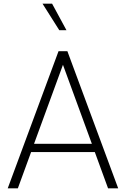

<svg xmlns="http://www.w3.org/2000/svg" viewBox="-20 -1023 684 1043"><path d="M298 -745H346L622 0H567L495 -197H149L77 0H22ZM479 -242 322 -671 165 -242ZM211 -1003H263L341 -859H302Z"/></svg>

Font: Eudoxus Sans ExtraLight
Style: Regular
Weight: 200
Designer: Stijn de Vries
Foundry: tokotype
Version: Version 2.005